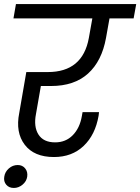

<svg xmlns="http://www.w3.org/2000/svg" viewBox="-39 -760 687 940"><path d="M26.9 -669.9 39.1 -740.2H627.9L615.2 -669.9H497.1L480 -574.2Q459.5 -460.9 392.1 -399.9Q324.7 -338.9 210.9 -338.9H161.1L137.2 -202.1Q125 -139.6 149.4 -101.3Q173.8 -63 231 -63Q282.7 -63 317.1 -97.9Q351.6 -132.8 361.8 -191.9L365.2 -210.9H445.8Q443.8 -197.3 443.8 -193.8Q427.7 -100.1 370.6 -45.7Q313.5 8.8 225.1 8.8Q127.9 8.8 82 -51.5Q36.1 -111.8 55.2 -207L89.8 -407.2H194.8Q365.7 -407.2 396 -574.2L413.1 -669.9ZM28.8 160.2Q4.9 160.2 -8.5 144.3Q-22 128.4 -18.1 105Q-14.6 81.1 4.4 64.5Q23.4 47.9 47.9 47.9Q70.8 47.9 84.2 64.5Q97.7 81.1 94.2 105Q90.8 127.9 71.5 144Q52.2 160.2 28.8 160.2Z"/></svg>

Font: SVN-Poppins
Style: Italic
Weight: 400
Italic angle: -10°
Designer: Ninad Kale (Devanagari), Jonny Pinhorn (Latin)
Foundry: Indian Type Foundry
Version: Version 3.002 2017